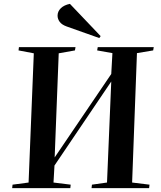

<svg xmlns="http://www.w3.org/2000/svg" viewBox="-20 -974 833 994"><path d="M556 -552 262 -117 257 -29 346 -18 344 0H43L45 -18L128 -29L155 -698L76 -713L78 -730H371L368 -713L284 -698L263 -159L556 -591L562 -699L483 -713L486 -730H776L773 -713L689 -699L664 -29L754 -18L752 0H454L456 -18L534 -29ZM501 -787 494 -777 325 -837Q300 -846 289 -861Q278 -876 278 -893Q278 -915 295 -931.5Q312 -948 342 -954Z"/></svg>

Font: Literata 72pt SemiBold
Style: Italic
Weight: 600
Italic angle: -2°
Designer: Latin by Veronika Burian and Jose Scaglione. Greek by Irene Vlachou. Cyrillic by Vera Evstafieva
Foundry: TypeTogether
Version: Version 3.002